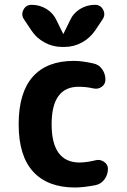

<svg xmlns="http://www.w3.org/2000/svg" viewBox="-20 -790 540 819"><path d="M278.3 -702.1Q292 -733.4 321.3 -751.5Q350.6 -769.5 384.8 -769.5Q409.2 -769.5 419.9 -748.5Q430.7 -727.5 418 -708L386.7 -661.1Q364.3 -627.9 329.6 -608.9Q294.9 -589.8 254.9 -589.8H245.1Q205.1 -589.8 169.9 -608.9Q134.8 -627.9 113.3 -661.1L82 -708Q69.3 -727.5 80.1 -748.5Q90.8 -769.5 115.2 -769.5Q149.4 -769.5 178.7 -751.5Q208 -733.4 221.7 -702.1L249 -646.5Q249 -645.5 250 -645Q251 -644.5 251 -646.5ZM387.7 -106.4Q406.2 -111.3 423.3 -100.1Q440.4 -88.9 440.4 -70.3Q440.4 -44.9 425.8 -24.9Q411.1 -4.9 386.7 0Q335 9.8 299.8 9.8Q183.6 9.8 121.6 -57.6Q59.6 -125 59.6 -259.8Q59.6 -394.5 119.6 -462.4Q179.7 -530.3 294.9 -530.3Q330.1 -530.3 377.9 -519.5Q402.3 -514.6 416 -494.6Q429.7 -474.6 429.7 -450.2Q429.7 -430.7 413.6 -419.4Q397.5 -408.2 377 -413.1Q347.7 -419.9 315.4 -419.9Q200.2 -419.9 200.2 -259.8Q200.2 -96.7 320.3 -96.7Q353.5 -97.7 387.7 -106.4Z"/></svg>

Font: Rounded-X Mgen+ 1m bold
Style: Bold
Weight: 700
Designer: [Source Han Sans]
Ryoko NISHIZUKA  (kana & ideographs); Paul D. Hunt (Latin, Greek & Cyrillic); Wenlong ZHANG  (bopomofo
Version: Version 1.059.20150602